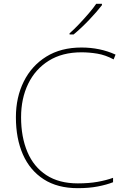

<svg xmlns="http://www.w3.org/2000/svg" viewBox="-20 -972 654 1002"><path d="M405 -699Q305 -699 234.5 -655Q164 -611 127 -534.5Q90 -458 90 -360Q90 -257 123 -179Q156 -101 222 -58Q288 -15 386 -15Q444 -15 489 -23Q534 -31 570 -44V-21Q537 -8 491 1Q445 10 386 10Q280 10 208 -36.5Q136 -83 99.5 -166Q63 -249 63 -360Q63 -464 104 -546.5Q145 -629 221.5 -676.5Q298 -724 405 -724Q502 -724 583 -687L573 -662Q530 -685 488 -692Q446 -699 405 -699ZM512 -945Q486 -911 445 -868Q404 -825 364 -792H343V-798Q366 -818 392.5 -846Q419 -874 443.5 -902.5Q468 -931 482 -952H512Z"/></svg>

Font: Noto Sans Gujarati Thin
Style: Regular
Weight: 100
Designer: Jelle Bosma - Monotype Design Team, Universal Thirst
Foundry: Monotype Imaging Inc.
Version: Version 2.106; ttfautohint (v1.8.4.7-5d5b)